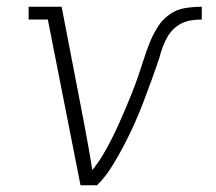

<svg xmlns="http://www.w3.org/2000/svg" viewBox="-20 -550 640 570"><path d="M219 0 122 -492H65V-530H163L231 -177Q237 -144 243 -111Q249 -78 254 -45Q271 -66 284.5 -88.5Q298 -111 310 -134.5Q322 -158 332.5 -181.5Q343 -205 353 -228.5Q363 -252 372.5 -276Q382 -300 390.5 -324.5Q399 -349 406.5 -373Q414 -397 423.5 -421Q433 -445 447 -468Q461 -491 482.5 -506.5Q504 -522 529.5 -526Q555 -530 579 -530V-492Q565 -492 550 -490Q535 -488 521 -481.5Q507 -475 495.5 -464Q484 -453 476.5 -439.5Q469 -426 463.5 -411.5Q458 -397 454 -382V-381Q443 -348 431 -315Q419 -282 406.5 -249Q394 -216 379.5 -183.5Q365 -151 348.5 -119.5Q332 -88 313 -57Q294 -26 268 0Z"/></svg>

Font: Iosevka Slab XLtEx
Style: Italic
Weight: 200
Width: 7
Italic angle: -9°
Monospace: yes
Designer: Belleve Invis
Foundry: Belleve Invis
Version: Version 11.1.0; ttfautohint (v1.8.3)